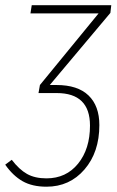

<svg xmlns="http://www.w3.org/2000/svg" viewBox="-36 -702 446 732"><path d="M388.2 -682.1 384.8 -652.8 153.8 -377.9H179.2Q260.3 -377.9 301.5 -338.1Q342.8 -298.3 342.8 -225.1Q342.8 -121.6 286.1 -55.9Q229.5 9.8 141.1 9.8Q86.9 9.8 50 -11.2Q13.2 -32.2 -16.1 -74.2L8.8 -92.8Q37.1 -55.7 67.1 -38.8Q97.2 -22 141.1 -22Q216.3 -22 261.7 -78.1Q307.1 -134.3 307.1 -223.1Q307.1 -347.2 180.2 -347.2H110.8L116.2 -377.9L339.8 -650.9H80.1L85 -682.1Z"/></svg>

Font: Fira Sans Compressed UltraLight
Style: Italic
Weight: 200
Width: 3
Italic angle: -8°
Designer: Carrois Corporate & Edenspiekermann AG
Foundry: Carrois Corporate GbR & Edenspiekermann AG
Version: Version 4.203;PS 004.203;hotconv 1.0.88;makeotf.lib2.5.64775